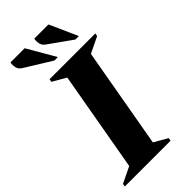

<svg xmlns="http://www.w3.org/2000/svg" viewBox="-298 -922 982 982"><g transform="rotate(-45 193.5 -431.0)"><path d="M-30 0 -27 -16 60 -58 156 -602 83 -644 86 -660H417L414 -644L327 -602L231 -58L304 -16L301 0ZM323 -710 198 -799Q182 -810 178 -827Q174 -844 177 -862H280L348 -710ZM171 -710 27 -799Q10 -810 6 -827Q2 -844 5 -862H108L196 -710Z"/></g></svg>

Font: Spectral ExtraBold
Style: Italic
Weight: 800
Italic angle: -10°
Designer: Jean-Baptiste Levee
Foundry: Production Type
Version: Version 2.001